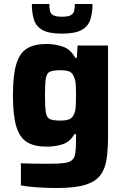

<svg xmlns="http://www.w3.org/2000/svg" viewBox="-20 -739 625 965"><path d="M266 206Q217 206 166 202.5Q115 199 85 193V82Q116 83 154 83.5Q192 84 225 84Q274 84 302 80.5Q330 77 342.5 65.5Q355 54 358.5 31Q362 8 362 -29V-65H354Q332 -26 295 -14Q258 -2 214 -2Q153 -2 116 -24.5Q79 -47 62 -103Q45 -159 45 -259Q45 -361 62 -417Q79 -473 116 -495.5Q153 -518 213 -518Q255 -518 295 -505Q335 -492 358 -448H366L370 -510H523V-58Q523 9 516 59Q509 109 484.5 141.5Q460 174 408 190Q356 206 266 206ZM284 -133Q313 -133 328 -139.5Q343 -146 351 -163Q359 -179 360.5 -202.5Q362 -226 362 -259Q362 -292 360.5 -315.5Q359 -339 351 -354Q344 -373 328.5 -379.5Q313 -386 284 -386Q248 -386 231.5 -379Q215 -372 210.5 -345Q206 -318 206 -259Q206 -201 210.5 -174Q215 -147 231.5 -140Q248 -133 284 -133ZM291 -570Q224 -570 192 -589Q160 -608 150 -642Q140 -676 140 -719H228Q228 -700 231 -685.5Q234 -671 247 -663Q260 -655 291 -655Q323 -655 336.5 -663Q350 -671 353 -685.5Q356 -700 356 -719H445Q445 -676 434.5 -642Q424 -608 391.5 -589Q359 -570 291 -570Z"/></svg>

Font: Saira
Style: Bold
Weight: 700
Designer: Hector Gatti with collaboration of the Omnibus-Type team
Foundry: Omnibus-Type
Version: Version 1.100; ttfautohint (v1.8.3)